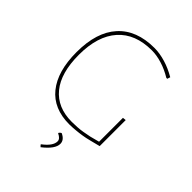

<svg xmlns="http://www.w3.org/2000/svg" viewBox="-241 -758 1085 1085"><g transform="rotate(45 301.5 -215.0)"><path d="M342.8 -641.1Q385.3 -641.1 432.1 -627Q476.6 -613.8 522.9 -586.9L517.1 -568.8H509.8Q466.8 -594.7 425.3 -607.4Q381.3 -621.1 342.8 -621.1Q210 -621.1 139.2 -541.5Q67.9 -461.4 67.9 -312Q67.9 -167 129.9 -91.3Q192.4 -15.1 307.1 -15.1Q331.1 -15.1 351.6 -16.6Q374.5 -18.1 394 -21.5Q426.3 -26.9 440.4 -30.3Q469.2 -37.1 496.1 -44.9V-235.8L516.1 -237.8V-29.8Q501.5 -25.9 456.5 -14.6Q425.8 -6.8 405.8 -3.9Q381.3 0 358.4 2Q335 4.4 308.1 4.9Q181.6 4.9 115.2 -77.1Q47.9 -160.2 47.9 -313Q47.9 -472.7 124 -556.6Q200.2 -641.1 342.8 -641.1ZM312 69.8Q350.1 86.9 350.1 118.2Q350.1 159.7 284.2 210.9L273.9 200.2L274.9 196.8Q329.1 156.2 329.1 119.1Q329.1 99.1 298.8 85V81.1Q304.2 73.2 312 69.8Z"/></g></svg>

Font: Datalegreya
Style: Thin
Weight: 250
Designer: Figs Lab
Foundry: Figs Lab
Version: Version 1.002;PS 001.002;hotconv 1.0.70;makeotf.lib2.5.58329